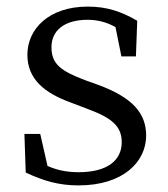

<svg xmlns="http://www.w3.org/2000/svg" viewBox="-20 -548 510 582"><path d="M238 -305C164 -333 136 -354 136 -405C136 -454 173 -488 246 -488C275 -488 303 -481 330 -466L348 -377H392L396 -485C348 -513 304 -528 246 -528C128 -528 63 -460 63 -382C63 -308 115 -266 195 -237L245 -218C318 -191 349 -166 349 -117C349 -63 307 -26 218 -26C181 -26 151 -33 124 -45L102 -142H54L58 -25C111 0 158 14 218 14C354 14 423 -58 423 -137C423 -204 383 -252 277 -291Z"/></svg>

Font: Source Han Serif K
Style: Regular
Weight: 400
Designer: Ryoko NISHIZUKA 西塚涼子 (kana & ideographs); Frank Grießhammer (Latin, Greek & Cyrillic); Wenlong ZHANG 张文龙 (bopomofo); San
Foundry: Adobe Systems Incorporated
Version: Version 1.001;PS 1.001;hotconv 16.6.54;makeotf.lib2.5.65590